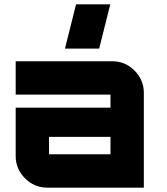

<svg xmlns="http://www.w3.org/2000/svg" viewBox="-20 -861 765 881"><path d="M495 -580Q555 -580 597.5 -537Q640 -494 640 -435V0H197Q137 0 94.5 -43Q52 -86 52 -145V-367H487V-427H52V-580ZM487 -153V-233H205V-153ZM278 -638 329 -841H486L435 -638Z"/></svg>

Font: Orbitron
Style: Black
Weight: 900
Designer: Matt McInerney
Foundry: Matt McInerney
Version: 1.000